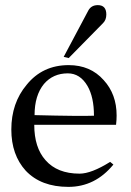

<svg xmlns="http://www.w3.org/2000/svg" viewBox="-20 -717 510 746"><path d="M393.1 -660.6Q393.1 -640 380.6 -627.4L246.9 -491.4L227.4 -496L323.4 -676.6Q334.9 -697.1 360 -697.1Q393.1 -697.1 393.1 -660.6ZM430.9 -232H113.1Q113.1 -144 156.6 -94.9Q202.3 -42.3 289.1 -42.3Q334.9 -42.3 408 -88L420.6 -77.7Q349.7 9.1 245.7 9.1Q139.4 9.1 80 -53.7Q24 -115.4 24 -213.7Q24 -316.6 83.4 -387.4Q145.1 -464 246.9 -464Q331.4 -464 382.9 -405.7Q433.1 -350.9 433.1 -268.6Q433.1 -259.4 432.6 -250.9Q432 -242.3 430.9 -232ZM345.1 -267.4Q345.1 -339.4 320 -382.9Q291.4 -432 243.4 -432Q186.3 -432 150.9 -390.9Q114.3 -346.3 114.3 -269.7Q204.6 -267.4 262.3 -266.9Q320 -266.3 345.1 -267.4Z"/></svg>

Font: t
Style: Regular
Weight: 400
Designer: Takis Katsoulidis and George D. Matthiopoulos
Foundry: Takis Katsoulidis and George D. Matthiopoulos
Version: Version 1.0 ; ttfautohint (v1.8.1)